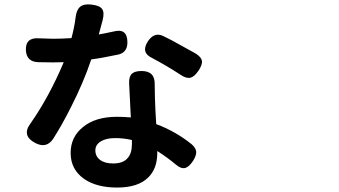

<svg xmlns="http://www.w3.org/2000/svg" viewBox="-20 -801 1540 872"><path d="M511.7 50.8Q418.9 50.8 362.3 11.7Q300.8 -31.2 300.8 -106.4Q300.8 -178.7 356.4 -223.6Q413.1 -270.5 510.7 -270.5Q544.9 -270.5 574.2 -267.6Q571.3 -335 566.4 -422.9Q565.4 -453.1 578.6 -465.8Q591.8 -478.5 623 -478.5Q684.6 -478.5 682.6 -417Q682.6 -407.2 683.1 -387.7Q683.6 -368.2 683.6 -357.4Q685.5 -295.9 689.5 -237.3Q776.4 -205.1 849.6 -146.5Q869.1 -129.9 871.1 -112.3Q872.1 -94.7 857.4 -71.3Q838.9 -43 821.3 -38.1Q801.8 -33.2 777.3 -54.7Q741.2 -85 694.3 -115.2V-106.4Q694.3 -35.2 653.3 4.9Q607.4 50.8 511.7 50.8ZM494.1 -58.6Q540 -58.6 560.5 -84Q579.1 -105.5 579.1 -146.5V-165Q543 -173.8 502.9 -173.8Q461.9 -173.8 437.5 -158.7Q413.1 -143.6 413.1 -118.2Q413.1 -90.8 434.6 -74.7Q456.1 -58.6 494.1 -58.6ZM140.6 -151.4Q76.2 -184.6 119.1 -241.2Q203.1 -361.3 269.5 -518.6Q252.9 -517.6 220.7 -517.6Q175.8 -517.6 153.3 -518.6Q101.6 -520.5 97.7 -570.3Q93.8 -631.8 157.2 -627Q202.1 -625 219.7 -625Q260.7 -625 304.7 -627.9Q318.4 -680.7 323.2 -720.7Q327.1 -755.9 343.8 -770Q360.4 -784.2 394.5 -780.3Q431.6 -776.4 443.4 -760.7Q455.1 -745.1 446.3 -710Q440.4 -689.5 428.7 -644.5Q452.1 -648.4 497.1 -658.2Q557.6 -673.8 558.6 -610.4Q559.6 -564.5 519.5 -553.7Q441.4 -537.1 394.5 -531.2Q359.4 -426.8 304.7 -319.3Q264.6 -238.3 221.7 -170.9Q191.4 -125 140.6 -151.4ZM800.8 -460.9Q736.3 -502.9 669.9 -538.1Q618.2 -562.5 652.3 -614.3Q680.7 -656.2 720.7 -637.7Q759.8 -619.1 803.7 -593.8Q824.2 -583 862.3 -561.5Q869.1 -557.6 872.1 -555.7Q895.5 -540 897.5 -522.5Q898.4 -505.9 881.8 -480.5Q863.3 -453.1 845.7 -448.2Q826.2 -443.4 800.8 -460.9Z"/></svg>

Font: Bpmf GenSen Rounded B
Style: B
Weight: 700
Foundry: But Ko
Version: Version 1.320